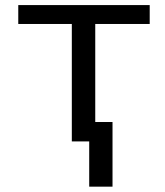

<svg xmlns="http://www.w3.org/2000/svg" viewBox="-20 -548 640 744"><path d="M560.1 -455.1V-528.3H50.8V-455.1H258.3V0H349.1V-455.1ZM416 175.3V-75.2H325.7V175.3Z"/></svg>

Font: RobotoMono Nerd Font
Style: Regular
Weight: 400
Monospace: yes
Designer: Google
Version: Version 3.000;Nerd Fonts 3.2.1